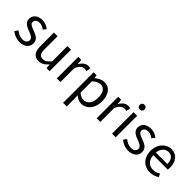

<svg xmlns="http://www.w3.org/2000/svg" viewBox="169 -1988 3431 3431"><g transform="rotate(45 1884.0 -273.0)"><path d="M234 13C362 13 431 -60 431 -148C431 -251 345 -283 266 -313C205 -336 149 -356 149 -407C149 -450 181 -486 250 -486C298 -486 336 -465 373 -438L417 -495C376 -529 316 -557 249 -557C130 -557 62 -489 62 -403C62 -310 144 -274 220 -246C280 -224 344 -198 344 -143C344 -96 309 -58 237 -58C172 -58 124 -84 76 -123L32 -62C83 -19 157 13 234 13Z M719 13C793 13 847 -26 898 -85H901L908 0H984V-543H893V-158C841 -94 802 -66 746 -66C674 -66 644 -109 644 -210V-543H552V-199C552 -60 604 13 719 13Z M1167 0H1259V-349C1295 -441 1350 -475 1395 -475C1418 -475 1430 -472 1448 -466L1465 -545C1448 -554 1431 -557 1407 -557C1347 -557 1291 -513 1253 -444H1251L1242 -543H1167Z M1555 229H1647V45L1644 -50C1693 -9 1745 13 1794 13C1918 13 2030 -94 2030 -280C2030 -448 1954 -557 1814 -557C1751 -557 1690 -521 1641 -480H1639L1630 -543H1555ZM1779 -64C1743 -64 1695 -78 1647 -120V-406C1699 -454 1746 -480 1791 -480C1895 -480 1935 -400 1935 -279C1935 -145 1869 -64 1779 -64Z M2175 0H2267V-349C2303 -441 2358 -475 2403 -475C2426 -475 2438 -472 2456 -466L2473 -545C2456 -554 2439 -557 2415 -557C2355 -557 2299 -513 2261 -444H2259L2250 -543H2175Z M2563 0H2655V-543H2563ZM2609 -655C2645 -655 2670 -679 2670 -716C2670 -751 2645 -775 2609 -775C2573 -775 2549 -751 2549 -716C2549 -679 2573 -655 2609 -655Z M2980 13C3108 13 3177 -60 3177 -148C3177 -251 3091 -283 3012 -313C2951 -336 2895 -356 2895 -407C2895 -450 2927 -486 2996 -486C3044 -486 3082 -465 3119 -438L3163 -495C3122 -529 3062 -557 2995 -557C2876 -557 2808 -489 2808 -403C2808 -310 2890 -274 2966 -246C3026 -224 3090 -198 3090 -143C3090 -96 3055 -58 2983 -58C2918 -58 2870 -84 2822 -123L2778 -62C2829 -19 2903 13 2980 13Z M3526 13C3599 13 3657 -11 3704 -42L3672 -103C3631 -76 3589 -60 3536 -60C3433 -60 3362 -134 3356 -250H3722C3724 -264 3726 -282 3726 -302C3726 -457 3648 -557 3509 -557C3385 -557 3266 -448 3266 -271C3266 -92 3381 13 3526 13ZM3355 -315C3366 -423 3434 -484 3511 -484C3596 -484 3646 -425 3646 -315Z"/></g></svg>

Font: Noto Sans CJK JP
Style: Regular
Weight: 400
Designer: Ryoko NISHIZUKA 西塚涼子 (kana, bopomofo & ideographs); Paul D. Hunt (Latin, Greek & Cyrillic); Sandoll Communications 산돌커뮤니
Foundry: Adobe
Version: Version 2.004;hotconv 1.0.118;makeotfexe 2.5.65603